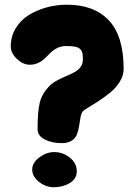

<svg xmlns="http://www.w3.org/2000/svg" viewBox="-20 -810 578 818"><path d="M265.1 -790Q380.9 -790 443.8 -723.1Q506.8 -656.2 506.8 -516.1Q506.8 -488.8 490.5 -462.2Q474.1 -435.5 449.7 -415.8Q425.3 -396 401.1 -380.1Q377 -364.3 356.7 -352.3Q336.4 -340.3 333 -335.9Q326.2 -327.6 323 -309.6Q319.8 -291.5 317.1 -273.9Q314.5 -256.3 308.3 -239Q302.2 -221.7 285.9 -210.9Q269.5 -200.2 243.2 -200.2Q201.2 -200.2 170.7 -215.8Q140.1 -231.4 140.1 -259.8Q140.1 -336.4 149.7 -374.3Q159.2 -412.1 192.9 -445.8Q204.6 -457.5 224.4 -468Q244.1 -478.5 262 -485.8Q279.8 -493.2 296.4 -502Q313 -510.7 323 -524.4Q333 -538.1 333 -556.2Q333 -573.7 331.1 -583.5Q329.1 -593.3 321.5 -600.8Q314 -608.4 299.8 -611.1Q285.6 -613.8 261.2 -613.8Q240.7 -613.8 224.1 -605.5Q207.5 -597.2 195.8 -585.7Q184.1 -574.2 172.4 -562.5Q160.6 -550.8 144 -542.5Q127.4 -534.2 106.9 -534.2Q78.6 -534.2 52.2 -558.8Q25.9 -583.5 25.9 -611.8Q25.9 -654.8 46.9 -689.7Q67.9 -724.6 102.5 -745.8Q137.2 -767.1 179 -778.6Q220.7 -790 265.1 -790ZM210.9 -162.1Q248 -162.1 277.6 -138.4Q307.1 -114.7 307.1 -80.1Q307.1 -47.9 277.1 -30Q247.1 -12.2 209 -12.2Q175.8 -12.2 146.5 -34.9Q117.2 -57.6 117.2 -87.9Q117.2 -117.2 147.7 -139.6Q178.2 -162.1 210.9 -162.1Z"/></svg>

Font: Blue Custard
Style: Regular
Weight: 400
Version: Version 01.01